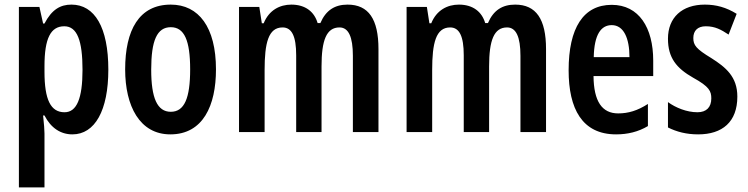

<svg xmlns="http://www.w3.org/2000/svg" viewBox="-20 -639 3245 833"><path d="M290 -619C242 -619 205 -598 173 -537H167L151 -609H62V174H173V-60C173 -75 171 -100 167 -138H173C201 -83 244 -56 294 -56C392 -56 450 -160 450 -337C450 -520 391 -619 290 -619ZM259 -525C315 -525 338 -462 338 -336C338 -212 313 -152 260 -152C200 -152 173 -206 173 -328V-352C173 -473 200 -525 259 -525Z M917 -338C917 -521 842 -619 721 -619C583 -619 523 -508 523 -338C523 -179 586 -56 719 -56C861 -56 917 -181 917 -338ZM636 -337C636 -463 661 -521 721 -521C780 -521 805 -463 805 -338C805 -213 780 -154 721 -154C662 -154 636 -214 636 -337Z M1488 -619C1433 -619 1394 -595 1370 -539H1358C1344 -587 1306 -619 1244 -619C1194 -619 1147 -595 1124 -538H1116L1105 -609H1017V-66H1128V-335C1128 -452 1144 -520 1206 -520C1246 -520 1265 -482 1265 -399V-66H1375V-351C1375 -464 1396 -520 1453 -520C1492 -520 1511 -479 1511 -397V-66H1622V-426C1622 -556 1579 -619 1488 -619Z M2215 -619C2160 -619 2121 -595 2097 -539H2085C2071 -587 2033 -619 1971 -619C1921 -619 1874 -595 1851 -538H1843L1832 -609H1744V-66H1855V-335C1855 -452 1871 -520 1933 -520C1973 -520 1992 -482 1992 -399V-66H2102V-351C2102 -464 2123 -520 2180 -520C2219 -520 2238 -479 2238 -397V-66H2349V-426C2349 -556 2306 -619 2215 -619Z M2634 -618C2511 -618 2447 -518 2447 -334C2447 -168 2505 -56 2653 -56C2703 -56 2749 -67 2791 -92V-188C2746 -159 2706 -147 2662 -147C2592 -147 2556 -199 2555 -309H2814V-376C2814 -519 2752 -618 2634 -618ZM2634 -530C2686 -530 2711 -473 2711 -391H2556C2558 -490 2588 -530 2634 -530Z M3179 -220C3179 -306 3129 -347 3066 -387C3000 -427 2988 -443 2988 -474C2988 -506 3007 -525 3042 -525C3083 -525 3109 -510 3141 -489L3176 -579C3131 -607 3087 -619 3038 -619C2939 -619 2878 -563 2878 -471C2878 -388 2915 -343 2987 -302C3058 -263 3066 -243 3066 -212C3066 -174 3045 -152 3006 -152C2959 -152 2911 -172 2878 -196V-86C2916 -67 2958 -56 3009 -56C3114 -56 3179 -110 3179 -220Z"/></svg>

Font: Noto Sans Malayalam UI ExtraCondensed SemiBold
Style: Regular
Weight: 600
Width: 2
Designer: Jelle Bosma - Monotype Design Team
Foundry: Monotype Imaging Inc.
Version: Version 2.104